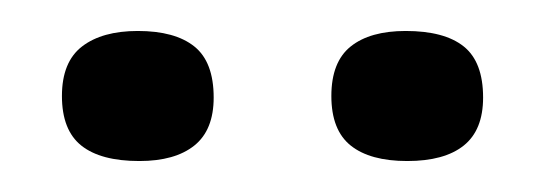

<svg xmlns="http://www.w3.org/2000/svg" viewBox="-20 -697 352 124"><path d="M243 -593Q219 -593 206.5 -603Q194 -613 194 -635Q194 -657 206.5 -667Q219 -677 242 -677Q267 -677 279.5 -667Q292 -657 292 -634Q292 -613 279.5 -603Q267 -593 243 -593ZM70 -593Q45 -593 32.5 -603Q20 -613 20 -635Q20 -657 33 -667Q46 -677 69 -677Q93 -677 105.5 -667Q118 -657 118 -634Q118 -613 105.5 -603Q93 -593 70 -593Z"/></svg>

Font: Bricolage Grotesque 72pt Light
Style: Regular
Weight: 300
Designer: Mathieu Triay
Foundry: Atelier Triay
Version: Version 1.001;gftools[0.9.33.dev8+g029e19f]